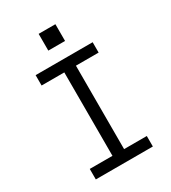

<svg xmlns="http://www.w3.org/2000/svg" viewBox="-223 -1058 1046 1172"><g transform="rotate(-30 300.0 -472.0)"><path d="M99 0V-74H259V-662H99V-735H501V-662H341V-74H501V0ZM241 -826V-944H359V-826Z"/></g></svg>

Font: Nova Nerd Font
Style: Regular
Weight: 400
Designer: Belleve Invis
Foundry: Belleve Invis
Version: Version 24.1.4; ttfautohint (v1.8.4);Nerd Fonts 3.1.1